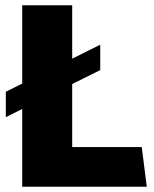

<svg xmlns="http://www.w3.org/2000/svg" viewBox="-20 -706 583 726"><path d="M64 0V-686H253V-150H516L535 0ZM2 -263V-359L359 -537V-441Z"/></svg>

Font: Chivo Medium ExtraBold
Style: Regular
Weight: 800
Version: Version 2.002